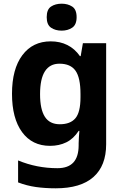

<svg xmlns="http://www.w3.org/2000/svg" viewBox="-20 -780 673 1040"><path d="M255 -556Q305 -556 345 -536Q385 -516 413 -476H417L429 -546H555V1Q555 118 486 179Q417 240 282 240Q224 240 174.5 233Q125 226 78 208V89Q179 131 291 131Q349 131 377.5 100Q406 69 406 7V-4Q406 -21 407.5 -39Q409 -57 410 -71H406Q378 -28 339 -9Q300 10 251 10Q154 10 99.5 -64.5Q45 -139 45 -272Q45 -406 101 -481Q157 -556 255 -556ZM302 -435Q250 -435 223.5 -394Q197 -353 197 -270Q197 -188 223 -147.5Q249 -107 304 -107Q361 -107 388.5 -139.5Q416 -172 416 -253V-271Q416 -359 389 -397Q362 -435 302 -435ZM314 -760Q347 -760 371 -744.5Q395 -729 395 -687Q395 -646 371 -630Q347 -614 314 -614Q280 -614 256.5 -630Q233 -646 233 -687Q233 -729 256.5 -744.5Q280 -760 314 -760Z"/></svg>

Font: Noto Sans Lisu
Style: Regular
Weight: 400
Designer: Monotype Design Team. David Williams.
Foundry: Monotype Imaging Inc.
Version: Version 2.102